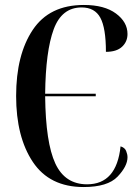

<svg xmlns="http://www.w3.org/2000/svg" viewBox="-20 -744 566 774"><path d="M317 10Q414 10 454 -32Q494 -74 494 -110Q494 -122 488.5 -135.5Q483 -149 466 -154Q450 -1 331 -1Q242 -1 203 -85Q164 -169 162 -356H366V-366H162Q164 -538 196.5 -626Q229 -714 309 -714Q362 -714 384.5 -672.5Q407 -631 407 -535Q450 -535 472 -555.5Q494 -576 494 -607Q494 -655 447.5 -689.5Q401 -724 318 -724Q179 -724 112 -623.5Q45 -523 45 -357Q45 -192 112.5 -91Q180 10 317 10Z"/></svg>

Font: Noto Serif Display Condensed Semi
Style: Regular
Weight: 600
Width: 3
Designer: Monotype Design Team
Foundry: Monotype Imaging Inc.
Version: Version 1.900